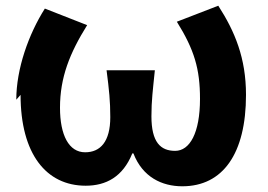

<svg xmlns="http://www.w3.org/2000/svg" viewBox="-20 -593 939 672"><path d="M52 -261C52 -54 142 57 280 57C351 57 410 26 443 -56H447C479 27 547 59 618 59C760 59 841 -55 841 -261C841 -390 802 -483 744 -573L599 -517C660 -419 680 -352 680 -247C680 -127 644 -65 593 -65C542 -65 510 -95 510 -186C510 -241 515 -278 522 -347H353C362 -277 366 -239 366 -183C366 -97 331 -60 278 -60C221 -60 190 -120 190 -216C190 -322 224 -407 285 -505L137 -563C80 -473 37 -352 37 -244Z"/></svg>

Font: GenEiGothic-pro-Regular
Style: Bold
Weight: 700
Designer: Ryoko NISHIZUKA (kana & ideographs); Paul D. Hunt (Latin, Greek & Cyrillic); Wenlong ZHANG (bopomofo); Sandoll Communica
Foundry: Adobe Systems Incorporated; o_tamon
Version: Version 1.000.140830